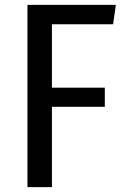

<svg xmlns="http://www.w3.org/2000/svg" viewBox="-20 -764 513 784"><path d="M92 0H192V-328H408V-406H192V-665H442L453 -744H92Z"/></svg>

Font: Glow Sans SC Condensed Medium
Style: Regular
Weight: 600
Width: 3
Designer: Ryoko NISHIZUKA (kana, bopomofo & ideographs); Paul D. Hunt (Latin, Greek & Cyrillic); Sandoll Communications, Soo-young
Version: Version 0.93